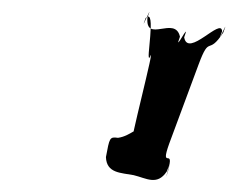

<svg xmlns="http://www.w3.org/2000/svg" viewBox="-20 -1015 394 319"><path d="M202 -724C223 -719 241 -706 257 -730C269 -762 250 -699 259 -732C271 -772 245 -731 261 -776C273 -808 298 -876 310 -908C329 -959 325 -921 351 -961C363 -993 337 -931 349 -963C348 -987 292 -918 286 -953C298 -985 267 -922 279 -954C271 -990 221 -942 225 -986C237 -1018 210 -953 222 -985C241 -1004 221 -908 229 -920C241 -952 190 -757 202 -789C212 -809 198 -789 176 -786C162 -788 162 -786 156 -754C157 -727 181 -728 202 -724Z"/></svg>

Font: Hussar Przerywany
Style: Obl
Weight: 400
Foundry: Cannot Into Space Fonts
Version: Version 0.982